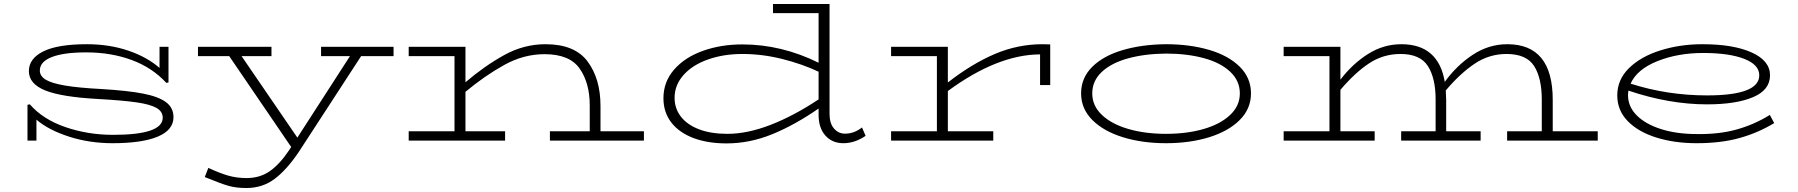

<svg xmlns="http://www.w3.org/2000/svg" viewBox="-20 -706 9029 964"><path d="M851 -118Q851 -53 772 -20Q693 13 545 13Q429 13 326.5 -20Q224 -53 163 -105V0H118V-180L130 -182Q195 -107 308 -68Q421 -29 548 -29Q797 -29 797 -115Q797 -146 766 -164Q735 -182 666 -192Q597 -202 472 -209Q289 -219 207 -252Q125 -285 125 -349Q125 -412 197.5 -448Q270 -484 416 -484Q529 -484 623.5 -452Q718 -420 781 -365V-471H826V-292L815 -290Q744 -367 640.5 -405Q537 -443 413 -443Q300 -443 240 -419.5Q180 -396 180 -352Q180 -324 209.5 -306Q239 -288 306.5 -276.5Q374 -265 489 -259Q622 -251 699 -236Q776 -221 813.5 -193Q851 -165 851 -118Z M1956 -424H1793L1482 54Q1422 144 1360.5 191Q1299 238 1217 238Q1165 238 1127 227Q1089 216 1031 192L1008 183L1026 137Q1082 163 1125 175.5Q1168 188 1218 188Q1285 188 1334.5 153.5Q1384 119 1431 49L1442 32L1131 -424H974V-471H1343V-424H1193L1473 -15L1737 -424H1592V-471H1956Z M3213 -47V0H2741V-47H2941V-177Q2941 -289 2890.5 -361.5Q2840 -434 2714 -434Q2609 -434 2511 -379.5Q2413 -325 2317 -245V-47H2516V0H2032V-47H2262V-424H2032V-471H2317V-293Q2413 -375 2511.5 -429.5Q2610 -484 2719 -484Q2866 -484 2930.5 -397Q2995 -310 2995 -174V-47Z M4326 -24Q4272 13 4214 13Q4159 13 4124.5 -25Q4090 -63 4090 -130V-161Q3970 -78 3857 -32Q3744 14 3628 14Q3533 14 3461.5 -13Q3390 -40 3350.5 -91Q3311 -142 3311 -213Q3311 -295 3364.5 -356.5Q3418 -418 3508.5 -450.5Q3599 -483 3707 -483Q3904 -483 4090 -391V-640H3861V-686H4145V-135Q4145 -86 4167.5 -60.5Q4190 -35 4222 -35Q4246 -35 4266.5 -42.5Q4287 -50 4308 -66ZM4090 -207V-346Q4007 -385 3907 -410Q3807 -435 3707 -435Q3613 -435 3535 -407.5Q3457 -380 3412 -329.5Q3367 -279 3367 -215Q3367 -161 3399 -120Q3431 -79 3490.5 -56.5Q3550 -34 3632 -34Q3733 -34 3850 -79.5Q3967 -125 4090 -207Z M5253 -483V-279H5202V-433Q4988 -432 4739 -249V-47H4967V0H4454V-47H4684V-424H4454V-471H4739V-292Q4860 -386 4975 -435Q5090 -484 5214 -484Z M5408 -237Q5408 -315 5464 -370.5Q5520 -426 5617 -454.5Q5714 -483 5834 -484Q5954 -484 6051 -455.5Q6148 -427 6204.5 -371Q6261 -315 6261 -237Q6261 -160 6204.5 -103.5Q6148 -47 6051 -17Q5954 13 5834 13Q5715 13 5618 -17Q5521 -47 5464.5 -103.5Q5408 -160 5408 -237ZM6205 -237Q6205 -300 6157 -345.5Q6109 -391 6024.5 -414Q5940 -437 5834 -437Q5728 -436 5644 -413Q5560 -390 5512 -345Q5464 -300 5464 -237Q5464 -175 5512.5 -129Q5561 -83 5645 -58.5Q5729 -34 5834 -34Q5940 -34 6024 -58.5Q6108 -83 6156.5 -129Q6205 -175 6205 -237Z M8002 -47V0H7547V-47H7721V-206Q7721 -314 7682.5 -374.5Q7644 -435 7544 -435Q7457 -435 7384.5 -386.5Q7312 -338 7239 -252Q7241 -222 7241 -205V-47H7414V0H7015V-47H7188V-206Q7188 -314 7149 -374.5Q7110 -435 7012 -435Q6925 -435 6854 -388Q6783 -341 6710 -255V-47H6882V0H6425V-47H6655V-424H6425V-471H6710V-306Q6770 -385 6848 -434.5Q6926 -484 7016 -484Q7202 -484 7234 -295Q7294 -378 7374.5 -431Q7455 -484 7548 -484Q7776 -484 7776 -205V-47Z M8888 -88Q8807 -39 8714 -13Q8621 13 8498 13Q8387 13 8296 -15.5Q8205 -44 8152.5 -98Q8100 -152 8100 -227Q8100 -306 8159 -364Q8218 -422 8316.5 -453Q8415 -484 8528 -484Q8683 -484 8775 -442.5Q8867 -401 8867 -328Q8867 -254 8781.5 -218Q8696 -182 8551 -182Q8361 -182 8156 -251Q8154 -237 8154 -228Q8154 -170 8198.5 -126Q8243 -82 8321 -57.5Q8399 -33 8498 -33Q8611 -31 8700 -56Q8789 -81 8866 -129ZM8167 -286Q8351 -227 8551 -227Q8813 -227 8813 -328Q8813 -381 8737.5 -410.5Q8662 -440 8531 -440Q8404 -440 8301.5 -399Q8199 -358 8167 -286Z"/></svg>

Font: BioRhyme Expanded Light
Style: Regular
Weight: 300
Width: 7
Designer: Aoife Mooney
Foundry: Aoife Mooney Type
Version: Version 1.000